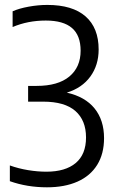

<svg xmlns="http://www.w3.org/2000/svg" viewBox="-20 -770 486 799"><path d="M413 -195Q413 -130 384.5 -84Q356 -38 302.5 -14.2Q249 9.5 175.5 9.5Q93 9.5 21 -16V-81.5Q57 -68.5 96.8 -62Q136.5 -55.5 173 -55.5Q252 -55.5 295 -91.5Q338 -127.5 338 -198Q338 -269 293.8 -308Q249.5 -347 159.5 -347H97V-412.5H132Q221.5 -412.5 268.5 -451.5Q315.5 -490.5 315.5 -559Q315.5 -622.5 279.5 -653.5Q243.5 -684.5 170.5 -684.5Q96 -684.5 32.5 -657.5V-723Q59.5 -735 99 -742.2Q138.5 -749.5 177 -749.5Q281.5 -749.5 336 -701.8Q390.5 -654 390.5 -564Q390.5 -499 356 -451.5Q321.5 -404 258 -384.5Q334 -367.5 373.5 -318.8Q413 -270 413 -195Z"/></svg>

Font: Encode Sans Condensed
Style: Regular
Weight: 400
Width: 3
Designer: Multiple Designers
Foundry: Impallari Type
Version: Version 2.000